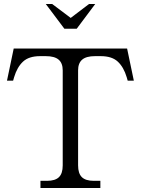

<svg xmlns="http://www.w3.org/2000/svg" viewBox="-20 -944 707 964"><path d="M372.1 -113.8Q372.1 -73.2 390.9 -54.7Q409.7 -36.1 451.2 -36.1H483.9V0H183.1V-36.1H215.8Q257.3 -36.1 276.1 -54.7Q294.9 -73.2 294.9 -113.8V-590.8Q294.9 -627 274.4 -644.5Q253.9 -662.1 210 -662.1H181.2Q125 -662.1 95.5 -634.5Q65.9 -606.9 50.8 -556.2L45.9 -539.1H15.1L48.8 -700.2H618.2L651.9 -539.1H621.1L616.2 -556.2Q601.1 -606.9 571.5 -634.5Q542 -662.1 485.8 -662.1H457Q413.1 -662.1 392.6 -644.5Q372.1 -627 372.1 -590.8ZM210 -923.8H242.2L335 -854L426.8 -923.8H458L365.2 -799.8H303.2Z"/></svg>

Font: LT Superior Serif
Style: Regular
Weight: 400
Designer: Daniel Lyons
Foundry: LyonsType
Version: Version 2.120;FEAKit 1.0